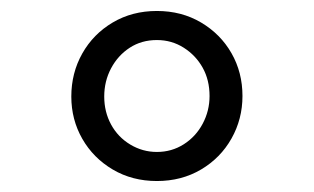

<svg xmlns="http://www.w3.org/2000/svg" viewBox="-20 -729 572 350"><path d="M266 -399Q221 -399 185.5 -420Q150 -441 130 -476Q110 -511 110 -553Q110 -596 130 -631.5Q150 -667 185.5 -688Q221 -709 266 -709Q311 -709 346.5 -688Q382 -667 402 -632Q422 -597 422 -554Q422 -512 402 -476.5Q382 -441 346.5 -420Q311 -399 266 -399ZM266 -452Q293 -452 315 -466Q337 -480 349.5 -503.5Q362 -527 362 -554Q362 -583 349.5 -605.5Q337 -628 315 -642Q293 -656 266 -656Q238 -656 216.5 -642Q195 -628 182.5 -604.5Q170 -581 170 -553Q170 -525 182.5 -502Q195 -479 217.5 -465.5Q240 -452 266 -452Z"/></svg>

Font: Lexend Mega Light
Style: Regular
Weight: 300
Version: Version 1.007